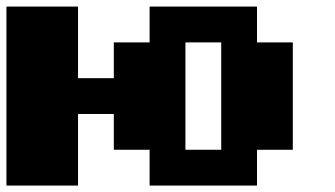

<svg xmlns="http://www.w3.org/2000/svg" viewBox="-20 -576 1040 596"><path d="M777.8 -444.4H888.9V-111.1H777.8V0H444.4V-111.1H333.3V-222.2H222.2V0H0V-555.6H222.2V-333.3H333.3V-444.4H444.4V-555.6H777.8ZM666.7 -111.1V-444.4H555.6V-111.1Z"/></svg>

Font: Pixeloid Sans
Style: Bold
Weight: 700
Monospace: yes
Designer: GGBot
Version: 0.3